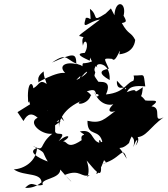

<svg xmlns="http://www.w3.org/2000/svg" viewBox="-20 -844 815 933"><path d="M276 -256C209 -245 236 -212 287 -291C258 -288 265 -281 267 -225C266 -254 283 -316 383 -357C326 -333 405 -329 421 -380C434 -371 390 -426 379 -392C438 -414 441 -409 447 -387C475 -388 447 -355 439 -397C466 -321 543 -322 561 -362C468 -294 533 -294 546 -309C485 -264 472 -242 405 -257C404 -172 465 -226 479 -147C537 -147 497 -165 470 -153C470 -165 457 -169 463 -150C422 -161 435 -220 368 -205C414 -175 367 -204 377 -163C287 -102 317 -185 263 -146C336 -175 319 -204 265 -158C316 -220 241 -172 248 -214C249 -291 237 -311 292 -255C251 -340 228 -338 210 -304V-310L221 -215ZM94 -256C115 -295 137 -295 163 -272C112 -249 180 -188 234 -194C164 -139 204 -102 138 -136C211 -93 178 -116 212 -59C160 -79 113 -108 160 -125C156 -59 96 -23 47 -21C98 16 192 -11 181 54C194 16 172 73 102 69C141 29 143 67 188 54C173 23 272 27 273 -20C329 47 348 57 295 6C371 -25 375 23 416 6C373 38 432 23 401 -64C435 -26 479 39 470 -42C430 17 453 23 486 -67C488 -53 521 -56 461 -45C571 -64 573 -147 596 -72C543 -165 552 -95 607 -149C619 -194 637 -190 641 -236C589 -152 646 -203 628 -129C644 -176 655 -172 639 -136C672 -178 630 -194 643 -177C692 -179 706 -224 775 -274C716 -242 772 -324 716 -327C770 -366 712 -351 686 -356C642 -413 667 -329 674 -420C607 -374 672 -426 595 -396C603 -399 599 -434 686 -424C676 -495 686 -476 629 -477C643 -437 586 -428 575 -386C617 -457 544 -378 548 -452C574 -427 590 -385 640 -453C593 -452 596 -395 495 -385C530 -463 458 -441 457 -448C434 -482 438 -470 443 -493C425 -521 475 -541 458 -560C365 -511 387 -567 378 -500C401 -505 383 -527 365 -454C409 -523 428 -493 351 -455C362 -471 416 -509 388 -494C410 -485 393 -516 373 -527C296 -548 313 -596 233 -540C339 -587 350 -588 351 -532C304 -546 247 -525 313 -475C301 -521 167 -447 162 -441C177 -448 147 -463 192 -497C193 -468 198 -467 207 -436C171 -461 173 -432 142 -415C138 -452 109 -446 117 -345C160 -403 82 -400 147 -296C224 -305 208 -334 145 -349L65 -299ZM493 -778C421 -732 462 -768 417 -801C422 -721 424 -763 397 -757C376 -688 411 -742 466 -749C375 -680 354 -668 370 -668C422 -649 368 -693 383 -622C392 -665 417 -630 392 -587C335 -584 391 -561 416 -549C430 -623 387 -569 458 -512C423 -538 518 -556 513 -455C458 -486 464 -503 509 -510C488 -560 476 -562 525 -558C543 -531 572 -636 560 -580C635 -589 636 -646 637 -650C615 -692 605 -672 572 -732C603 -738 594 -743 563 -798C563 -798 554 -796 579 -762C600 -832 541 -853 536 -770L519 -803Z"/></svg>

Font: Hussar Lance
Style: ExBdObl
Weight: 700
Foundry: Cannot Into Space Fonts, PlusOne Fonts
Version: Version 2.270